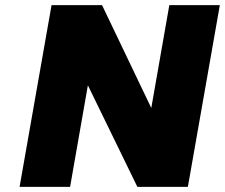

<svg xmlns="http://www.w3.org/2000/svg" viewBox="-20 -725 873 745"><path d="M709 0H513L321 -394L252 0H56L180 -705H376L567 -306L637 -705H833Z"/></svg>

Font: Fz Poppins ExtBd
Style: Italic
Weight: 800
Italic angle: -10°
Designer: Ninad Kale (Devanagari), Jonny Pinhorn (Latin)
Foundry: Indian Type Foundry
Version: Vit hóa bi Vntype.Com & FontZin.Com